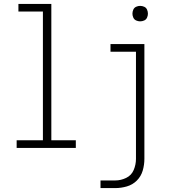

<svg xmlns="http://www.w3.org/2000/svg" viewBox="-20 -755 904 980"><path d="M65 0H367V-39H242V-735H74V-696H199V-39H65ZM695 -646Q706 -646 716 -650.5Q726 -655 730.5 -665Q735 -675 735 -685Q735 -696 730.5 -706Q726 -716 716 -720.5Q706 -725 695 -725Q685 -725 675 -720.5Q665 -716 660.5 -706Q656 -696 656 -685Q656 -675 660.5 -665Q665 -655 675 -650.5Q685 -646 695 -646ZM493 205H569Q598 205 627.5 196.5Q657 188 678.5 166.5Q700 145 708.5 115.5Q717 86 717 56V-530H544V-491H674V56Q674 85 662.5 112.5Q651 140 624 153Q597 166 569 166H493Z"/></svg>

Font: Iosevka Sparkle Extralight
Style: Regular
Weight: 200
Designer: Belleve Invis
Foundry: Belleve Invis
Version: Version 4.5.0; ttfautohint (v1.8.3)